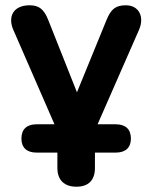

<svg xmlns="http://www.w3.org/2000/svg" viewBox="-20 -518 575 726"><path d="M269 188C315 188 339 163 339 117V59H418C455 59 475 40 475 6C475 -29 455 -48 418 -48H349L506 -406C527 -455 505 -498 456 -498C419 -498 400 -485 383 -443L271 -169L163 -441C146 -485 126 -498 92 -498C30 -498 9 -455 30 -406L186 -48H118C81 -48 61 -29 61 6C61 40 81 59 118 59H197V117C197 163 223 188 269 188Z"/></svg>

Font: SN Pro
Style: Bold
Weight: 700
Designer: Tobias Whetton
Foundry: Supernotes
Version: Version 1.003;Glyphs 3.3 (3324)